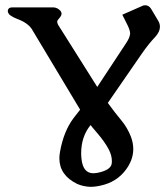

<svg xmlns="http://www.w3.org/2000/svg" viewBox="-20 -705 651 745"><path d="M398.4 -305.7Q426.8 -266.6 450.4 -238.5Q474.1 -210.4 488.3 -173.8Q497.1 -149.9 497.1 -127Q497.1 -92.8 478 -60.5Q444.8 -6.3 385.7 11.2Q355.5 20 331.5 20Q302.2 19 278.8 8.3Q210.4 -25.4 210.4 -90.8Q210.4 -103 212.9 -116.2Q227.1 -196.3 266.1 -247.6Q270.5 -253.4 277.8 -262.7Q285.2 -272 291 -279.3L103 -592.8Q92.8 -608.4 70.3 -621.1Q58.1 -627.4 45.7 -632.1Q33.2 -636.7 25.4 -642.1Q16.6 -646.5 13.7 -652.3Q10.3 -656.2 10.3 -662.1V-664.1Q12.2 -676.3 27.3 -676.3H188Q195.3 -676.3 204.6 -671.4Q211.4 -666.5 215.8 -661.6Q218.8 -656.2 218.8 -651.9Q218.8 -646 213.9 -639.2Q202.6 -626.5 202.1 -622.6V-620.6Q202.1 -612.8 208.5 -604L357.4 -367.7L469.7 -538.1Q482.4 -557.1 484.4 -571.3Q484.9 -572.8 484.9 -574.7Q484.9 -586.9 475.1 -606.9L454.6 -647.9L530.3 -681.2Q535.6 -684.6 543.5 -684.6Q557.1 -684.6 565.9 -671.4L594.7 -623Q600.6 -612.3 600.6 -601.1Q600.6 -582 582.5 -562Q557.6 -536.1 529.8 -496.1ZM331.5 -219.7Q294.9 -175.3 294.9 -109.4Q294.9 -98.1 296.4 -86.9Q302.7 -32.7 342.3 -32.7Q355 -32.7 372.1 -37.6Q411.1 -48.8 413.6 -71.3Q414.1 -75.7 414.1 -80.1Q414.1 -102.1 401.4 -126.5Q384.8 -156.7 359.1 -186.5Q333.5 -216.3 331.5 -219.7Z"/></svg>

Font: Caudex
Style: Bold
Weight: 700
Version: Version 1.01